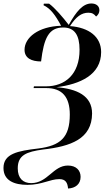

<svg xmlns="http://www.w3.org/2000/svg" viewBox="-23 -870 615 1103"><path d="M368 213C410 211 440 188 440 146C440 110 416 81 367 81C282 81 251 182 156 182C109 182 79 154 79 97C79 21 129 2 224 -11C384 -29 505 -72 506 -218C506 -320 419 -360 301 -369C437 -386 558 -440 558 -571C558 -658 489 -712 379 -720C414 -774 445 -797 485 -797C507 -797 518 -789 529 -775C541 -784 548 -797 548 -811C548 -836 529 -850 502 -850C454 -850 416 -806 372 -727C338 -771 293 -824 259 -849H229L227 -840C267 -821 294 -785 328 -722C197 -718 118 -654 118 -584C118 -536 158 -517 213 -517C229 -651 257 -712 340 -712C405 -712 434 -669 434 -584C434 -443 351 -374 241 -374H172L170 -364H243C333 -364 378 -314 378 -212C378 -79 323 -33 197 -17C78 -3 -3 13 -3 95C-3 167 58 192 135 192C217 192 264 159 318 159C354 159 365 180 368 213Z"/></svg>

Font: Noto Serif Display SemiCondensed SemiBold
Style: Italic
Weight: 600
Width: 4
Italic angle: -12°
Designer: Monotype Design Team
Foundry: Monotype Imaging Inc.
Version: Version 2.009